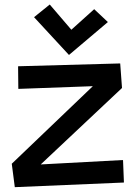

<svg xmlns="http://www.w3.org/2000/svg" viewBox="-20 -771 596 829"><path d="M515.1 17.1 43.9 37.1 30.8 -64 380.9 -398.9 59.1 -387.2 58.1 -484.9 499 -497.1 506.8 -391.1 155.8 -61 511.2 -80.1ZM445.8 -675.8 277.8 -533.7 127 -696.8 194.8 -751.5 288.1 -642.6 386.7 -731.4Z"/></svg>

Font: McLaren
Style: Regular
Weight: 400
Designer: Astigmatic (AOETI)
Foundry: Astigmatic (AOETI)
Version: Version 1.000